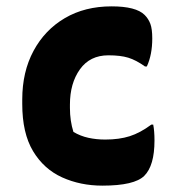

<svg xmlns="http://www.w3.org/2000/svg" viewBox="-20 -572 540 604"><path d="M331 -552Q408 -552 435 -525Q447 -513 453 -497Q459 -481 459 -451Q459 -400 442 -363H436Q408 -383 383.5 -390.5Q359 -398 321 -398Q263 -398 231.5 -354Q200 -310 200 -243V-232Q200 -192 211 -157Q233 -144 258 -138.5Q283 -133 311 -133Q355 -133 388 -143.5Q421 -154 456 -180H462Q466 -160 466 -130Q466 -51 434 -19Q403 12 302 12Q233 12 175.5 -14Q118 -40 84 -96.5Q50 -153 50 -245V-259Q50 -346 85.5 -412Q121 -478 184 -515Q247 -552 331 -552Z"/></svg>

Font: Recursive Sn Csl St XBd
Style: Regular
Weight: 800
Version: Version 1.085;hotconv 1.1.0;makeotfexe 2.6.0; ttfautohint (v